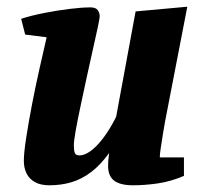

<svg xmlns="http://www.w3.org/2000/svg" viewBox="-20 -541 610 572"><path d="M127 11Q101 11 84 1.5Q67 -8 59 -24.5Q51 -41 51 -62Q51 -85 58 -130.5Q65 -176 75.5 -230.5Q86 -285 98 -338Q110 -391 119 -430L55 -438L43 -485Q74 -495 112.5 -502.5Q151 -510 187.5 -514.5Q224 -519 250 -519Q265 -519 271 -511Q277 -503 277 -492Q277 -487 271.5 -460.5Q266 -434 257 -395Q248 -356 238.5 -311.5Q229 -267 220 -225Q211 -183 205.5 -152Q200 -121 200 -108Q200 -92 203 -85Q206 -78 217 -78Q232 -78 250.5 -91.5Q269 -105 288.5 -131Q308 -157 326 -193L384 -507L538 -521L477 -206Q471 -176 466.5 -148.5Q462 -121 459 -101Q456 -81 456 -72H528V-17Q488 0 449.5 5.5Q411 11 376 11Q339 11 320.5 -2.5Q302 -16 302 -47Q302 -53 302.5 -61Q303 -69 304 -75.5Q305 -82 305 -85Q279 -49 251 -28Q223 -7 192.5 2Q162 11 127 11Z"/></svg>

Font: Manuale ExtraBold
Style: Italic
Weight: 800
Italic angle: -11°
Designer: Eduardo Tunni / Pablo Cosgaya
Foundry: Eduardo Tunni / Pablo Cosgaya
Version: Version 1.002